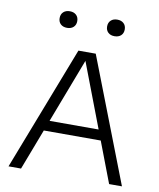

<svg xmlns="http://www.w3.org/2000/svg" viewBox="-86 -838 749 906"><g transform="rotate(10 289.0 -385.5)"><path d="M17 0 247 -595H330L560.5 0H499L282.5 -567.5H293.5L77 0ZM132 -195.5 146.5 -245H430L444 -195.5ZM402.5 -691.5Q383.5 -691.5 372 -702.2Q360.5 -713 360.5 -731Q360.5 -749.5 372 -760.2Q383.5 -771 402.5 -771Q422 -771 433.5 -760.2Q445 -749.5 445 -731Q445 -713 433.5 -702.2Q422 -691.5 402.5 -691.5ZM175.5 -691.5Q156 -691.5 144.5 -702.2Q133 -713 133 -731Q133 -749.5 144.5 -760.2Q156 -771 175.5 -771Q194.5 -771 206 -760.2Q217.5 -749.5 217.5 -731Q217.5 -713 206 -702.2Q194.5 -691.5 175.5 -691.5Z"/></g></svg>

Font: Encode Sans SC Condensed Thin Light
Style: Regular
Weight: 300
Version: Version 3.002